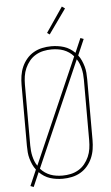

<svg xmlns="http://www.w3.org/2000/svg" viewBox="-64 -1003 629 1084"><g transform="rotate(-5 250.0 -460.5)"><path d="M82 40 64 33 103 -57Q92 -71 84.5 -88Q77 -105 72 -122.5Q67 -140 65.5 -158.5Q64 -177 64 -195V-540Q64 -566 68 -592Q72 -618 82.5 -642Q93 -666 110 -686Q127 -706 149.5 -719Q172 -732 198 -737.5Q224 -743 250 -743Q268 -743 286 -740.5Q304 -738 321.5 -732.5Q339 -727 354.5 -717Q370 -707 383 -694L418 -775L436 -768L397 -678Q408 -664 415.5 -647Q423 -630 428 -612.5Q433 -595 434.5 -576.5Q436 -558 436 -540V-195Q436 -169 432 -143Q428 -117 417.5 -93Q407 -69 390 -49Q373 -29 350.5 -16Q328 -3 302 2.5Q276 8 250 8Q232 8 214 5.5Q196 3 178.5 -2.5Q161 -8 145.5 -18Q130 -28 117 -41ZM113 -78 374 -675Q363 -688 348.5 -698Q334 -708 318 -714Q302 -720 284.5 -722.5Q267 -725 250 -725Q226 -725 203 -720Q180 -715 159.5 -703Q139 -691 124 -672.5Q109 -654 99.5 -632.5Q90 -611 86.5 -587.5Q83 -564 83 -540V-195Q83 -180 84.5 -164.5Q86 -149 89.5 -134Q93 -119 98.5 -105Q104 -91 113 -78ZM250 -10Q274 -10 297 -15Q320 -20 340.5 -32Q361 -44 376 -62.5Q391 -81 400.5 -102.5Q410 -124 413.5 -147.5Q417 -171 417 -195V-540Q417 -555 415.5 -570.5Q414 -586 410.5 -601Q407 -616 401.5 -630Q396 -644 387 -657L126 -60Q137 -47 151.5 -37Q166 -27 182 -21Q198 -15 215.5 -12.5Q233 -10 250 -10ZM247 -810 233 -820 329 -961 346 -949Z"/></g></svg>

Font: Iosevka Thin
Style: Regular
Weight: 100
Monospace: yes
Designer: Belleve Invis
Foundry: Belleve Invis
Version: Version 32.5.0; ttfautohint (v1.8.4)